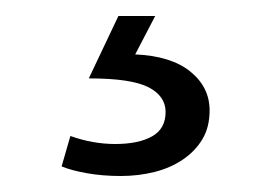

<svg xmlns="http://www.w3.org/2000/svg" viewBox="-20 -20 326 240"><path d="M128 0H174L149 48Q194 50 218 69.5Q242 89 242 118Q242 139 233 154Q224 169 208.5 179.5Q193 190 173 195Q153 200 131 200Q108 200 88.5 196.5Q69 193 57 188L68 150Q96 160 124 160Q153 160 170 150.5Q187 141 187 120Q187 100 165.5 89Q144 78 91 78Z"/></svg>

Font: Ek Mukta Light
Style: Regular
Weight: 300
Designer: Girish Dalvi and Yashodeep Gholap
Foundry: Ek Type
Version: Version 2.538;PS 1.002;hotconv 16.6.51;makeotf.lib2.5.65220;